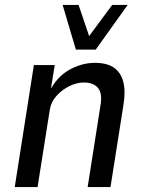

<svg xmlns="http://www.w3.org/2000/svg" viewBox="-20 -762 586 782"><path d="M40 0 118 -497H203L188 -405H190Q220 -456 268.5 -481Q317 -506 366 -506Q416 -506 444 -486.5Q472 -467 482 -429Q492 -391 483 -336L430 0H337L388 -325Q395 -361 389.5 -382.5Q384 -404 366.5 -415Q349 -426 321 -426Q292 -426 262 -411Q232 -396 210 -371.5Q188 -347 183 -316L133 0ZM289 -560 235 -742H300L343 -615L437 -742H500L370 -560Z"/></svg>

Font: Nunito Sans 7pt Condensed Medium
Style: Italic
Weight: 500
Width: 3
Italic angle: -9°
Designer: Vernon Adams
Foundry: Vernon Adams
Version: Version 3.101;gftools[0.9.27]